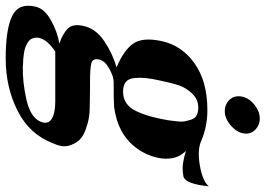

<svg xmlns="http://www.w3.org/2000/svg" viewBox="-207 -556 932 674"><g transform="rotate(90 259.0 -219.0)"><path d="M576 -486Q568 -405 542 -397Q515 -392 491.5 -396Q468 -400 452 -406L457 -400Q462 -393 465 -389Q468 -385 472 -375.5Q476 -366 477.5 -357Q479 -348 479 -333.5Q479 -319 475 -303Q463 -254 429.5 -217Q396 -180 342 -163Q312 -155 297 -153.5Q282 -152 209 -152Q191 -152 163 -136.5Q135 -121 131 -101Q126 -79 143 -74Q160 -69 210 -69Q225 -69 233 -69L299 -68Q317 -68 335.5 -65Q354 -62 377.5 -53.5Q401 -45 414 -31Q427 -17 433.5 6Q440 29 425 61Q394 143 311.5 185Q229 227 127 227Q25 227 -21.5 204.5Q-68 182 -55 124Q-49 92 -7.5 68.5Q34 45 75 39Q37 25 21 7.5Q5 -10 13 -46Q22 -89 66.5 -119Q111 -149 156 -161L157 -163Q99 -187 75.5 -220Q52 -253 66 -319Q81 -391 144.5 -436Q208 -481 308 -481Q366 -481 415 -460Q447 -445 502.5 -454.5Q558 -464 576 -486ZM339 -316Q343 -335 344 -342.5Q345 -350 347.5 -370Q350 -390 348 -400.5Q346 -411 342 -424Q338 -437 327 -443Q316 -449 300 -449Q271 -449 250.5 -427.5Q230 -406 221.5 -380.5Q213 -355 205 -316Q198 -285 196 -265Q194 -245 196 -224.5Q198 -204 210 -194.5Q222 -185 244 -185Q267 -185 284 -196.5Q301 -208 311.5 -230Q322 -252 327.5 -270.5Q333 -289 339 -316ZM349 105Q360 79 340 66Q320 53 279 53H103Q61 81 55 110Q53 120 55.5 129Q58 138 63.5 143.5Q69 149 78 153.5Q87 158 94.5 160Q102 162 113.5 163.5Q125 165 131 165.5Q137 166 146 166L156 167Q211 168 272.5 154Q334 140 349 105ZM391 -615Q390 -588 364.5 -565Q339 -542 312 -542Q290 -542 274.5 -556.5Q259 -571 260 -593Q261 -621 286 -643Q311 -665 339 -665Q360 -665 376 -650.5Q392 -636 391 -615Z"/></g></svg>

Font: GFS Artemisia
Style: Bold Italic
Weight: 700
Italic angle: -12°
Designer: Designed by Takis Katsoulidis and George D. Matthiopoulos.
Foundry: Designed by Takis Katsoulidis and George D. Matthiopoulos.
Version: Version 1.0